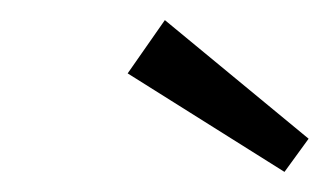

<svg xmlns="http://www.w3.org/2000/svg" viewBox="-20 -773 327 191"><path d="M287 -635 144 -753 107 -700 263 -602Z"/></svg>

Font: Secuela ExtLt
Style: Italic
Weight: 200
Italic angle: -8°
Designer: Fernando Haro
Foundry: deFharo
Version: Version 1.704